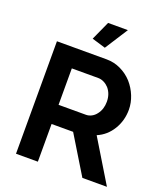

<svg xmlns="http://www.w3.org/2000/svg" viewBox="-162 -1028 989 1139"><g transform="rotate(20 332.5 -458.0)"><path d="M322 -916 268 -797 354 -771 447 -916ZM212 -238H348L493 0H648L486 -267Q545 -292 579.5 -348.5Q614 -405 614 -474Q614 -517 597 -559.5Q580 -602 550 -636Q519 -670 477 -690Q435 -710 388 -710H74V0H212ZM379 -589Q397 -589 414.5 -580.5Q432 -572 446 -557Q475 -523 475 -474Q475 -426 449 -393Q437 -377 420 -368Q403 -359 385 -359H212V-589Z"/></g></svg>

Font: RT Raleway Bold
Style: Regular
Weight: 400
Designer: Matt McInerney, Pablo Impallari, Rodrigo Fuenzalida — Edited by Milan Moffatt in April 2016
Foundry: Matt McInerney, Pablo Impallari, Rodrigo Fuenzalida — Edited by Milan Moffatt in April 2016
Version: Version 3.001